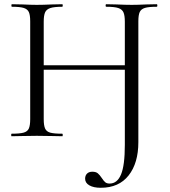

<svg xmlns="http://www.w3.org/2000/svg" viewBox="-20 -645 806 909"><path d="M383 201Q383 186 392 177Q401 168 417 168Q434 168 443 175.5Q452 183 462 198Q471 212 478.5 218Q486 224 499 224Q535 224 553 181Q571 138 571 41V-542Q571 -572 564.5 -586.5Q558 -601 540 -607Q522 -613 483 -613Q480 -613 480 -619Q480 -625 483 -625L531 -624Q575 -622 604 -622Q631 -622 673 -624L722 -625Q725 -625 725 -619Q725 -613 722 -613Q684 -613 666 -607.5Q648 -602 641.5 -588Q635 -574 635 -544V28Q635 127 589 185.5Q543 244 457 244Q423 244 403 232.5Q383 221 383 201ZM35 -12Q73 -12 91.5 -17Q110 -22 116.5 -36.5Q123 -51 123 -81V-544Q123 -574 116.5 -588Q110 -602 92 -607.5Q74 -613 36 -613Q34 -613 34 -619Q34 -625 36 -625L87 -624Q129 -622 154 -622Q183 -622 227 -624L275 -625Q277 -625 277 -619Q277 -613 275 -613Q237 -613 218.5 -607Q200 -601 193.5 -586.5Q187 -572 187 -542V-81Q187 -51 193.5 -36.5Q200 -22 218 -17Q236 -12 275 -12Q277 -12 277 -6Q277 0 275 0Q244 0 226 -1L154 -2L85 -1Q67 0 35 0Q33 0 33 -6Q33 -12 35 -12ZM152 -336H599V-315H152Z"/></svg>

Font: Cormorant
Style: Regular
Weight: 400
Designer: Christian Thalmann (Catharsis Fonts)
Foundry: Catharsis Fonts
Version: Version 4.000